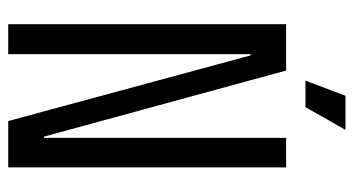

<svg xmlns="http://www.w3.org/2000/svg" viewBox="-212 -628 841 456"><g transform="rotate(90 208.0 -400.5)"><path d="M38 0V-660H148L305 -85H308V-660H378V0H268L112 -576H109V0ZM235 -706H172L208 -801H289Z"/></g></svg>

Font: Bricolage Grotesque 48pt Condensed Light
Style: Regular
Weight: 300
Width: 3
Designer: Mathieu Triay
Foundry: Atelier Triay
Version: Version 1.000; ttfautohint (v1.8.4.7-5d5b);gftools[0.9.32]